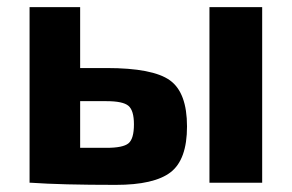

<svg xmlns="http://www.w3.org/2000/svg" viewBox="-20 -513 819 539"><path d="M205 -322H279Q409 -322 457 -287.5Q505 -253 505 -158Q505 -65 459 -29.5Q413 6 305 6Q152 6 67 0H63V-493H205ZM716 -493V0H568V-493ZM205 -98H279Q325 -98 340.5 -110.5Q356 -123 356 -164Q356 -203 340.5 -216Q325 -229 279 -229H205Z"/></svg>

Font: Exo 2.0
Style: Bold
Weight: 700
Designer: Natanael Gama
Version: Version 1.001;PS 001.001;hotconv 1.0.70;makeotf.lib2.5.58329